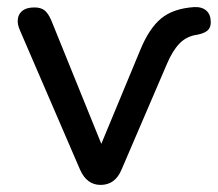

<svg xmlns="http://www.w3.org/2000/svg" viewBox="-20 -515 615 542"><path d="M206 -36 36 -430Q30 -444 30 -455Q30 -473 42 -483.5Q54 -494 77 -494Q95 -494 105.5 -486Q116 -478 125 -457L266 -109L376 -374Q401 -435 435 -463Q469 -491 528 -495Q550 -496 562.5 -485Q575 -474 575 -452Q575 -437 566 -429Q557 -421 537 -417Q507 -413 487 -392.5Q467 -372 451 -334L323 -36Q305 7 264 7Q225 7 206 -36Z"/></svg>

Font: SN Pro
Style: Regular
Weight: 400
Designer: Tobias Whetton
Foundry: Supernotes
Version: Version 1.003